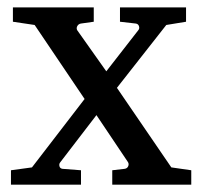

<svg xmlns="http://www.w3.org/2000/svg" viewBox="-20 -502 550 522"><path d="M285.2 0V-39.1L318.8 -43Q325.7 -43.9 328.4 -49.8Q331.1 -55.7 328.1 -61L242.2 -189L144 -61Q140.1 -56.6 141.6 -50.3Q143.1 -43.9 149.9 -43L200.2 -39.1V0H9.8V-39.1L66.9 -46.9L210 -232.9L74.2 -434.1L15.1 -442.9V-481.9H234.9V-442.9L200.2 -438Q193.4 -437 190.2 -431.2Q187 -425.3 189.9 -419.9L269 -308.1L356 -419.9Q359.9 -424.3 357.9 -430.7Q356 -437 349.1 -438L306.2 -442.9V-481.9H485.8V-442.9L432.1 -434.1L297.9 -263.2L445.8 -46.9L500 -39.1V0Z"/></svg>

Font: Charis SIL Phon
Style: Regular
Weight: 400
Foundry: SIL International
Version: Version 5.000